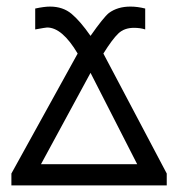

<svg xmlns="http://www.w3.org/2000/svg" viewBox="-20 -563 541 583"><path d="M14.6 0V-36.1L215.8 -400.4Q168.9 -479.5 123 -479.5Q119.1 -479.5 86.9 -473.6V-537.1Q114.3 -543 131.8 -543Q170.9 -543 197.3 -521Q223.6 -499 254.9 -454.1Q293.9 -509.8 310.5 -523.4Q336.9 -543 376 -543Q397.5 -543 420.9 -537.1V-473.6Q406.2 -478.5 386.7 -478.5Q357.4 -478.5 339.4 -461.4Q321.3 -444.3 293.9 -400.4L486.3 -36.1V0ZM104.5 -64.5H396.5L254.9 -341.8Z"/></svg>

Font: Gothic A1
Style: Regular
Weight: 400
Designer: HanYang I&C Co.,Ltd.
Foundry: HanYang I&C Co.,Ltd.
Version: Version 2.50